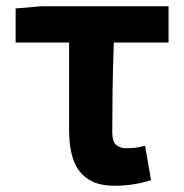

<svg xmlns="http://www.w3.org/2000/svg" viewBox="-20 -580 588 614"><path d="M346 14Q305 14 277.5 1.5Q250 -11 233 -34Q216 -57 208.5 -90Q201 -123 201 -164V-444H30V-553L112 -560H519V-444H344Q341 -365 340 -291Q339 -217 339 -157Q339 -128 351 -117Q363 -106 383 -106Q398 -106 412 -107.5Q426 -109 444 -114L463 -4Q439 4 409.5 9Q380 14 346 14Z"/></svg>

Font: SpoqaHanSans-Bold
Style: Regular
Weight: 700
Designer: [Spoqa Han Sans] Dong-huui Kim \uAE40 \uB3D9 \uD718   [Noto Sans] Ryoko NISHIZUKA \u897F \u585A \u6DBC \u5B50  (kana & i
Foundry: Spoqa (http://www.spoqa-han-sans.com)
Version: Version 2.000